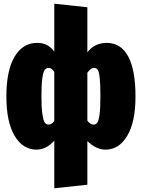

<svg xmlns="http://www.w3.org/2000/svg" viewBox="-20 -783 760 1029"><path d="M551.8 -553.2Q627.9 -553.2 667 -480.7Q706.1 -408.2 706.1 -266.1Q706.1 -129.4 661.9 -55.2Q617.7 19 544.9 19Q495.6 19 448.2 -26.9V207L271 226.1V-28.8Q226.6 19 175.8 19Q102.5 19 58.3 -55.2Q14.2 -129.4 14.2 -266.1Q14.2 -405.8 58.3 -479.5Q102.5 -553.2 179.2 -553.2Q209 -553.2 230.7 -542.2Q252.4 -531.2 271 -505.9V-763.2L448.2 -744.1V-502.9Q487.3 -553.2 551.8 -553.2ZM240.2 -115.2Q256.8 -115.2 271 -134.8V-397Q258.8 -418.9 241.2 -418.9Q227.1 -418.9 219.2 -408Q211.4 -397 206.8 -363Q202.1 -329.1 202.1 -266.1Q202.1 -205.6 207.3 -171.4Q212.4 -137.2 220 -126.2Q227.5 -115.2 240.2 -115.2ZM481.9 -115.2Q494.6 -115.2 502 -126.2Q509.3 -137.2 513.7 -170.9Q518.1 -204.6 518.1 -266.1Q518.1 -330.1 514.6 -363.3Q511.2 -396.5 504.4 -407.7Q497.6 -418.9 484.9 -418.9Q474.6 -418.9 466.8 -413.3Q459 -407.7 448.2 -393.1V-136.2Q463.9 -115.2 481.9 -115.2Z"/></svg>

Font: Fira Sans Compressed Heavy
Style: Regular
Weight: 900
Width: 1
Designer: Carrois Corporate & Edenspiekermann AG
Foundry: Carrois Corporate GbR & Edenspiekermann AG
Version: Version 4.203;PS 004.203;hotconv 1.0.88;makeotf.lib2.5.64775